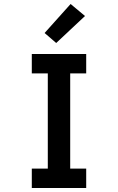

<svg xmlns="http://www.w3.org/2000/svg" viewBox="-20 -940 590 960"><path d="M139 0V-97H219V-573H139V-670H411V-573H331V-97H411V0ZM261 -725 203 -775 333 -920 405 -860Z"/></svg>

Font: Lode
Style: Bold
Weight: 700
Monospace: yes
Designer: Belleve Invis
Foundry: Belleve Invis
Version: Version 29.2.0; ttfautohint (v1.8.3)